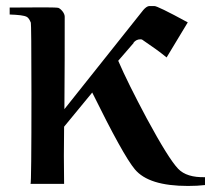

<svg xmlns="http://www.w3.org/2000/svg" viewBox="-20 -608 704 635"><path d="M658 4C658 -13 658 -22 658 -22C618 -21 588 -30 569 -50C548 -72 513 -128 465 -217C424 -294 392 -358 371 -407L422 -466H421C427 -474 435 -478 444 -478C446 -478 448 -478 450 -477C481 -456 508 -437 531 -418L601 -534C533 -571 496 -589 490 -588H473C467 -587 461 -583 454 -575L193 -247C194 -362 194 -464 194 -553C194 -565 181 -579 173 -582C165 -584 111 -584 12 -583C12 -568 12 -560 12 -560C41 -559 60 -557 69 -552C74 -549 78 -543 82 -533C83 -530 84 -452 84 -299C84 -101 83 -1 81 0H192C191 -60 191 -123 192 -189L285 -302C353 -164 400 -79 426 -48C457 -11 515 7 602 7C623 7 641 6 658 4Z"/></svg>

Font: GFS Nicefore
Style: Regular
Weight: 400
Designer: George Matthiopoulos
Foundry: George Matthiopoulos
Version: Version 1.0